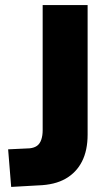

<svg xmlns="http://www.w3.org/2000/svg" viewBox="-20 -725 436 756"><path d="M24 11 12 -137 97 -141Q115 -143 126 -151Q137 -159 142.5 -175Q148 -191 148 -212V-705H325V-195Q325 -133 303 -89.5Q281 -46 238.5 -21.5Q196 3 130 5Z"/></svg>

Font: Nunito Sans 7pt Condensed Black
Style: Regular
Weight: 900
Width: 3
Designer: Vernon Adams
Foundry: Vernon Adams
Version: Version 3.101;gftools[0.9.27]